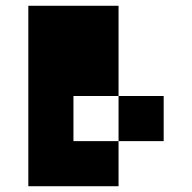

<svg xmlns="http://www.w3.org/2000/svg" viewBox="-20 -645 665 665"><path d="M390.6 -312.5H234.4V-156.2H390.6ZM390.6 -312.5H546.9V-156.2H390.6V0H78.1V-625H390.6Z"/></svg>

Font: Sorena-Fanum Normal
Style: Regular
Weight: 400
Designer: Mohammad Darvishi
Version: Version 1.000;March 20, 2024;FontCreator 15.0.0.2958 64-bit